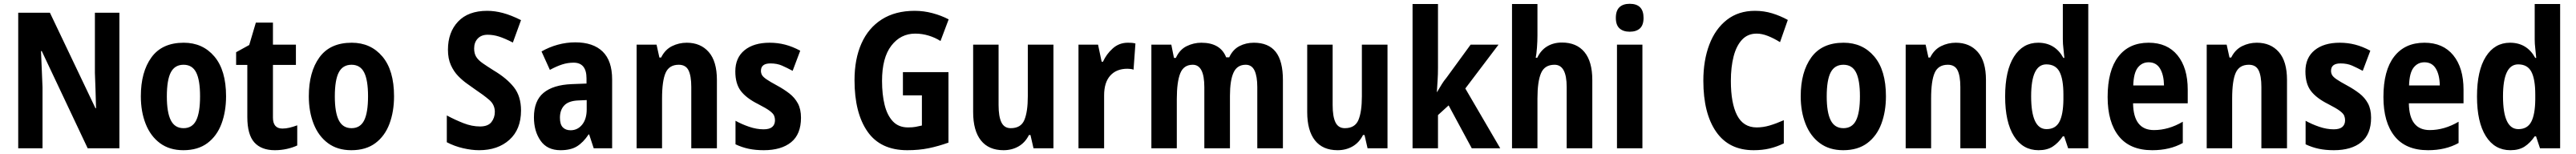

<svg xmlns="http://www.w3.org/2000/svg" viewBox="-20 -781 13573 811"><path d="M609 0H442L200 -512H196Q199 -449 200.5 -405.5Q202 -362 204 -321V0H76V-714H243L483 -211H486Q484 -275 483 -314.5Q482 -354 480 -397V-714H609Z M1171 -274Q1171 -194 1147 -129.5Q1123 -65 1073 -27.5Q1023 10 946 10Q873 10 823 -27Q773 -64 747.5 -128.5Q722 -193 722 -274Q722 -402 778 -479Q834 -556 948 -556Q1048 -556 1109.5 -483.5Q1171 -411 1171 -274ZM859 -273Q859 -189 880 -147.5Q901 -106 947 -106Q993 -106 1013.5 -147Q1034 -188 1034 -274Q1034 -359 1013.5 -399.5Q993 -440 947 -440Q901 -440 880 -400Q859 -360 859 -273Z M1468 -104Q1486 -104 1505 -108.5Q1524 -113 1546 -121V-15Q1523 -4 1492 3Q1461 10 1428 10Q1357 10 1320 -31Q1283 -72 1283 -165V-439H1224V-506L1293 -544L1328 -662H1418V-546H1539V-439H1418V-162Q1418 -104 1468 -104Z M2056 -274Q2056 -194 2032 -129.5Q2008 -65 1958 -27.5Q1908 10 1831 10Q1758 10 1708 -27Q1658 -64 1632.5 -128.5Q1607 -193 1607 -274Q1607 -402 1663 -479Q1719 -556 1833 -556Q1933 -556 1994.5 -483.5Q2056 -411 2056 -274ZM1744 -273Q1744 -189 1765 -147.5Q1786 -106 1832 -106Q1878 -106 1898.5 -147Q1919 -188 1919 -274Q1919 -359 1898.5 -399.5Q1878 -440 1832 -440Q1786 -440 1765 -400Q1744 -360 1744 -273Z M2725 -199Q2725 -100 2664 -45Q2603 10 2504 10Q2465 10 2419.5 -0.5Q2374 -11 2334 -32V-173Q2377 -150 2421.5 -132.5Q2466 -115 2509 -115Q2551 -115 2569 -138Q2587 -161 2587 -192Q2587 -230 2557 -255.5Q2527 -281 2482 -311Q2464 -324 2440.5 -340.5Q2417 -357 2394 -380.5Q2371 -404 2355.5 -438Q2340 -472 2340 -519Q2340 -611 2393.5 -667.5Q2447 -724 2547 -724Q2587 -724 2630 -712.5Q2673 -701 2725 -675L2682 -557Q2639 -579 2609 -588.5Q2579 -598 2549 -598Q2516 -598 2497 -578Q2478 -558 2478 -526Q2478 -499 2489 -481.5Q2500 -464 2523 -448Q2546 -432 2581 -410Q2650 -369 2687.5 -321.5Q2725 -274 2725 -199Z M3011 -558Q3105 -558 3155 -509.5Q3205 -461 3205 -363V0H3108L3084 -73H3081Q3053 -31 3020 -10.5Q2987 10 2933 10Q2863 10 2828 -40Q2793 -90 2793 -163Q2793 -250 2843.5 -292Q2894 -334 2992 -338L3070 -341V-368Q3070 -451 3002 -451Q2971 -451 2941.5 -441.5Q2912 -432 2877 -413L2833 -510Q2873 -533 2918.5 -545.5Q2964 -558 3011 -558ZM3027 -252Q2976 -250 2953 -226Q2930 -202 2930 -161Q2930 -126 2945 -110.5Q2960 -95 2986 -95Q3023 -95 3047 -124.5Q3071 -154 3071 -205V-254Z M3598 -556Q3671 -556 3714 -507Q3757 -458 3757 -360V0H3622V-323Q3622 -381 3607.5 -410.5Q3593 -440 3556 -440Q3506 -440 3487 -398Q3468 -356 3468 -262V0H3334V-546H3439L3454 -478H3463Q3484 -520 3520.5 -538Q3557 -556 3598 -556Z M4200 -161Q4200 -74 4148 -32Q4096 10 4004 10Q3960 10 3924.5 2.5Q3889 -5 3855 -21V-145Q3887 -127 3926.5 -113.5Q3966 -100 4003 -100Q4034 -100 4048.5 -112.5Q4063 -125 4063 -148Q4063 -160 4058.5 -171.5Q4054 -183 4035.5 -197Q4017 -211 3974 -233Q3912 -264 3883 -302Q3854 -340 3854 -405Q3854 -477 3902.5 -516.5Q3951 -556 4035 -556Q4077 -556 4116 -546Q4155 -536 4196 -514L4156 -408Q4126 -424 4100 -435.5Q4074 -447 4039 -447Q3989 -447 3989 -408Q3989 -396 3994.5 -386Q4000 -376 4018 -363.5Q4036 -351 4075 -330Q4110 -311 4138.5 -289Q4167 -267 4183.5 -236.5Q4200 -206 4200 -161Z M4737 -401H4977V-30Q4924 -11 4873 -0.5Q4822 10 4760 10Q4619 10 4550.5 -88Q4482 -186 4482 -359Q4482 -470 4518.5 -552Q4555 -634 4626 -679Q4697 -724 4799 -724Q4847 -724 4893.5 -711.5Q4940 -699 4978 -679L4935 -565Q4907 -583 4872.5 -593.5Q4838 -604 4802 -604Q4725 -604 4676 -540.5Q4627 -477 4627 -355Q4627 -284 4640.5 -229Q4654 -174 4684 -142Q4714 -110 4764 -110Q4789 -110 4804 -113Q4819 -116 4837 -120V-279H4737Z M5530 -546V0H5425L5409 -70H5401Q5381 -30 5346 -10Q5311 10 5267 10Q5189 10 5148 -41.5Q5107 -93 5107 -191V-546H5241V-228Q5241 -167 5256 -136.5Q5271 -106 5305 -106Q5359 -106 5377 -149.5Q5395 -193 5395 -274V-546Z M5922 -556Q5930 -556 5940.5 -555.5Q5951 -555 5962 -552L5952 -414Q5946 -417 5935 -418Q5924 -419 5920 -419Q5862 -419 5829.5 -383Q5797 -347 5797 -279V0H5662V-546H5765L5784 -456H5791Q5809 -496 5842.5 -526Q5876 -556 5922 -556Z M6586 -556Q6663 -556 6701 -508Q6739 -460 6739 -359V0H6604V-322Q6604 -379 6589.5 -409.5Q6575 -440 6543 -440Q6498 -440 6479 -399Q6460 -358 6460 -277V0H6325V-322Q6325 -440 6264 -440Q6216 -440 6198 -394.5Q6180 -349 6180 -260V0H6046V-546H6151L6165 -476H6175Q6195 -520 6232 -538Q6269 -556 6309 -556Q6410 -556 6440 -479H6456Q6475 -520 6509.5 -538Q6544 -556 6586 -556Z M7290 -546V0H7185L7169 -70H7161Q7141 -30 7106 -10Q7071 10 7027 10Q6949 10 6908 -41.5Q6867 -93 6867 -191V-546H7001V-228Q7001 -167 7016 -136.5Q7031 -106 7065 -106Q7119 -106 7137 -149.5Q7155 -193 7155 -274V-546Z M7556 -424Q7556 -388 7554 -359Q7552 -330 7550 -296H7551Q7566 -321 7576 -337.5Q7586 -354 7601 -372L7728 -546H7875L7700 -315L7884 0H7734L7612 -226L7556 -175V0H7422V-760H7556Z M8080 -594Q8080 -564 8077.5 -530.5Q8075 -497 8071 -477H8079Q8098 -517 8131.5 -537Q8165 -557 8209 -557Q8286 -557 8327.5 -507Q8369 -457 8369 -360V0H8234V-323Q8234 -440 8170 -440Q8118 -440 8099 -396Q8080 -352 8080 -262V0H7946V-760H8080Z M8566 -761Q8639 -761 8639 -687Q8639 -649 8620 -631.5Q8601 -614 8566 -614Q8532 -614 8512.5 -631.5Q8493 -649 8493 -687Q8493 -725 8512 -743Q8531 -761 8566 -761ZM8633 -546V0H8499V-546Z M9235 -604Q9188 -604 9158 -572Q9128 -540 9113.5 -484Q9099 -428 9099 -355Q9099 -237 9132 -173.5Q9165 -110 9235 -110Q9269 -110 9303 -120Q9337 -130 9378 -148V-26Q9341 -8 9303 1Q9265 10 9219 10Q9089 10 9021.5 -87Q8954 -184 8954 -356Q8954 -463 8985.5 -546Q9017 -629 9078 -676.5Q9139 -724 9226 -724Q9273 -724 9316 -711Q9359 -698 9399 -676L9358 -559Q9326 -579 9294.5 -591.5Q9263 -604 9235 -604Z M9916 -274Q9916 -194 9892 -129.5Q9868 -65 9818 -27.5Q9768 10 9691 10Q9618 10 9568 -27Q9518 -64 9492.5 -128.5Q9467 -193 9467 -274Q9467 -402 9523 -479Q9579 -556 9693 -556Q9793 -556 9854.5 -483.5Q9916 -411 9916 -274ZM9604 -273Q9604 -189 9625 -147.5Q9646 -106 9692 -106Q9738 -106 9758.5 -147Q9779 -188 9779 -274Q9779 -359 9758.5 -399.5Q9738 -440 9692 -440Q9646 -440 9625 -400Q9604 -360 9604 -273Z M10284 -556Q10357 -556 10400 -507Q10443 -458 10443 -360V0H10308V-323Q10308 -381 10293.5 -410.5Q10279 -440 10242 -440Q10192 -440 10173 -398Q10154 -356 10154 -262V0H10020V-546H10125L10140 -478H10149Q10170 -520 10206.5 -538Q10243 -556 10284 -556Z M10720 10Q10637 10 10590.5 -64Q10544 -138 10544 -273Q10544 -409 10590.5 -482.5Q10637 -556 10718 -556Q10807 -556 10851 -476H10856Q10854 -502 10851 -526Q10848 -550 10848 -574V-760H10982V0H10876L10855 -63H10848Q10824 -28 10794.5 -9Q10765 10 10720 10ZM10762 -101Q10809 -101 10829.5 -139Q10850 -177 10851 -256V-283Q10851 -364 10830.5 -403Q10810 -442 10761 -442Q10681 -442 10681 -274Q10681 -101 10762 -101Z M11300 -556Q11398 -556 11452 -490Q11506 -424 11506 -309V-237H11218Q11220 -96 11328 -96Q11405 -96 11480 -140V-28Q11412 10 11319 10Q11202 10 11143 -63.5Q11084 -137 11084 -270Q11084 -410 11140.5 -483Q11197 -556 11300 -556ZM11300 -453Q11265 -453 11243 -425Q11221 -397 11219 -331H11381Q11380 -387 11360 -420Q11340 -453 11300 -453Z M11870 -556Q11943 -556 11986 -507Q12029 -458 12029 -360V0H11894V-323Q11894 -381 11879.5 -410.5Q11865 -440 11828 -440Q11778 -440 11759 -398Q11740 -356 11740 -262V0H11606V-546H11711L11726 -478H11735Q11756 -520 11792.5 -538Q11829 -556 11870 -556Z M12472 -161Q12472 -74 12420 -32Q12368 10 12276 10Q12232 10 12196.5 2.5Q12161 -5 12127 -21V-145Q12159 -127 12198.5 -113.5Q12238 -100 12275 -100Q12306 -100 12320.5 -112.5Q12335 -125 12335 -148Q12335 -160 12330.5 -171.5Q12326 -183 12307.5 -197Q12289 -211 12246 -233Q12184 -264 12155 -302Q12126 -340 12126 -405Q12126 -477 12174.5 -516.5Q12223 -556 12307 -556Q12349 -556 12388 -546Q12427 -536 12468 -514L12428 -408Q12398 -424 12372 -435.5Q12346 -447 12311 -447Q12261 -447 12261 -408Q12261 -396 12266.5 -386Q12272 -376 12290 -363.5Q12308 -351 12347 -330Q12382 -311 12410.5 -289Q12439 -267 12455.5 -236.5Q12472 -206 12472 -161Z M12753 -556Q12851 -556 12905 -490Q12959 -424 12959 -309V-237H12671Q12673 -96 12781 -96Q12858 -96 12933 -140V-28Q12865 10 12772 10Q12655 10 12596 -63.5Q12537 -137 12537 -270Q12537 -410 12593.5 -483Q12650 -556 12753 -556ZM12753 -453Q12718 -453 12696 -425Q12674 -397 12672 -331H12834Q12833 -387 12813 -420Q12793 -453 12753 -453Z M13206 10Q13123 10 13076.5 -64Q13030 -138 13030 -273Q13030 -409 13076.5 -482.5Q13123 -556 13204 -556Q13293 -556 13337 -476H13342Q13340 -502 13337 -526Q13334 -550 13334 -574V-760H13468V0H13362L13341 -63H13334Q13310 -28 13280.5 -9Q13251 10 13206 10ZM13248 -101Q13295 -101 13315.5 -139Q13336 -177 13337 -256V-283Q13337 -364 13316.5 -403Q13296 -442 13247 -442Q13167 -442 13167 -274Q13167 -101 13248 -101Z"/></svg>

Font: Noto Sans Gurmukhi Condensed
Style: Bold
Weight: 700
Width: 3
Designer: Jelle Bosma - Monotype Design Team
Foundry: Monotype Imaging Inc.
Version: Version 2.004; ttfautohint (v1.8.4.7-5d5b)